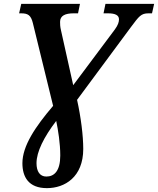

<svg xmlns="http://www.w3.org/2000/svg" viewBox="-20 -734 818 994"><path d="M223 240C315 240 411 183 411 37C411 -31 399 -127 379 -217L658 -594C700 -650 710 -665 749 -665H767L778 -714H526L516 -665H539C577 -665 596 -655 596 -634C596 -620 591 -604 575 -582L359 -293L296 -576C291 -596 291 -610 291 -621C291 -653 318 -665 361 -665H384L394 -714H90L79 -665H89C124 -665 140 -656 150 -615L255 -186C162 -77 96 22 96 111C96 181 127 240 223 240ZM220 180C186 180 169 153 169 111C169 52 207 -24 271 -108C281 -61 292 9 292 71C292 151 261 180 220 180Z"/></svg>

Font: Noto Serif SemiBold
Style: Italic
Weight: 600
Italic angle: -12°
Designer: Monotype Design Team
Foundry: Monotype Imaging Inc.
Version: Version 2.014